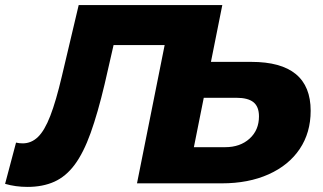

<svg xmlns="http://www.w3.org/2000/svg" viewBox="-60 -720 1267 754"><path d="M48 14Q1 14 -40 2L3 -160Q15 -157 29 -157Q63 -157 89 -182Q115 -207 137.5 -265Q160 -323 183 -421L249 -700H813L673 0H478L587 -543H386L351 -390Q324 -276 296 -198Q268 -120 233.5 -73.5Q199 -27 153.5 -6.5Q108 14 48 14ZM927 -477Q1160 -477 1160 -285Q1160 -199 1117 -135Q1074 -71 995 -35.5Q916 0 811 0H478L618 -700H813L768 -477ZM824 -142Q883 -142 920 -175.5Q957 -209 957 -263Q957 -301 935.5 -318.5Q914 -336 868 -336H740L701 -142Z"/></svg>

Font: Montserrat ExtraBold
Style: Italic
Weight: 800
Italic angle: -11.3°
Designer: Julieta Ulanovsky
Foundry: Julieta Ulanovsky
Version: Version 9.000; ttfautohint (v1.8.4.7-5d5b)